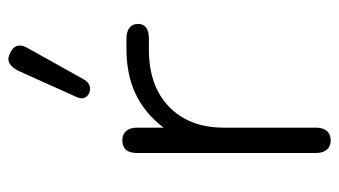

<svg xmlns="http://www.w3.org/2000/svg" viewBox="-200 -620 829 470"><g transform="rotate(-90 215.0 -384.5)"><path d="M76 -26V-464Q76 -500 107 -500Q122 -500 130 -490.5Q138 -481 138 -464V-399Q173 -445 220.5 -467.5Q268 -490 331 -490H356Q373 -490 382.5 -482.5Q392 -475 392 -462Q392 -435 356 -435H329Q240 -435 189 -385.5Q138 -336 138 -251V-26Q138 -9 130 0.5Q122 10 107 10Q92 10 84 0.5Q76 -9 76 -26ZM210 -600Q210 -606 213 -612L276 -752Q289 -779 306 -779Q312 -779 322 -774Q339 -766 339 -751Q339 -743 333 -732L256 -594Q247 -579 233 -579Q229 -579 223 -581Q210 -587 210 -600Z"/></g></svg>

Font: Kodchasan Light
Style: Regular
Weight: 300
Version: Version 1.000; ttfautohint (v1.6)